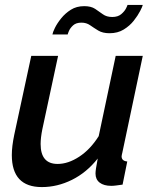

<svg xmlns="http://www.w3.org/2000/svg" viewBox="-20 -750 626 780"><path d="M150 10Q28 10 28 -120Q28 -138 30.5 -158.5Q33 -179 38 -203L107 -523H216L152 -225Q145 -190 145 -165Q145 -84 214 -84Q257 -84 302 -113.5Q347 -143 381 -197L450 -523H560L477 -130Q476 -125 475 -121.5Q474 -118 474 -115Q474 -96 497 -94L478 0Q463 2 452 3.5Q441 5 432 5Q402 5 385 -8Q368 -21 368 -45Q368 -53 370 -66Q372 -79 377 -106Q332 -49 272.5 -19.5Q213 10 150 10ZM425 -615Q397 -615 379 -626Q361 -637 346 -647.5Q331 -658 311 -658Q289 -658 277 -647Q265 -636 260 -624Q255 -612 255 -610H193Q194 -618 203 -636.5Q212 -655 228.5 -675.5Q245 -696 268 -710.5Q291 -725 322 -725Q350 -725 366.5 -714Q383 -703 398 -692Q413 -681 436 -681Q459 -681 472.5 -692.5Q486 -704 492 -716Q498 -728 498 -730H560Q559 -724 549.5 -705.5Q540 -687 523.5 -666Q507 -645 482.5 -630Q458 -615 425 -615Z"/></svg>

Font: Raleway SemiBold
Style: Italic
Weight: 600
Italic angle: -12°
Designer: Matt McInerney, Pablo Impallari, Rodrigo Fuenzalida
Foundry: Matt McInerney, Pablo Impallari, Rodrigo Fuenzalida
Version: Version 4.026